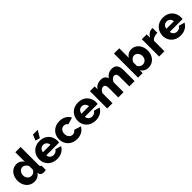

<svg xmlns="http://www.w3.org/2000/svg" viewBox="443 -2418 4117 4117"><g transform="rotate(-45 2501.0 -360.0)"><path d="M25 -263C25 -107 128 10 273 10C344 10 413 -22 450 -87L453 -60C460 -17 496 8 551 8C569 8 590 6 619 0V-133C594 -135 585 -146 585 -178V-730H425V-439C393 -497 330 -535 257 -535C121 -535 25 -416 25 -263ZM426 -198C405 -153 360 -125 316 -125C243 -125 190 -182 190 -260C190 -334 239 -399 308 -399C356 -399 406 -361 426 -308Z M1010 -572 1105 -730H960L908 -600ZM960 10C1081 10 1171 -48 1212 -130L1076 -168C1061 -130 1012 -105 965 -105C907 -105 853 -143 848 -213H1236C1238 -226 1240 -245 1240 -264C1240 -407 1139 -535 960 -535C781 -535 678 -408 678 -257C678 -115 783 10 960 10ZM844 -311C851 -377 896 -420 958 -420C1019 -420 1065 -377 1072 -311Z M1564 10C1685 10 1772 -48 1811 -129L1655 -177C1639 -146 1603 -125 1563 -125C1498 -125 1446 -180 1446 -263C1446 -345 1497 -399 1563 -399C1602 -399 1634 -381 1654 -349L1810 -396C1769 -478 1684 -535 1564 -535C1386 -535 1282 -408 1282 -263C1282 -118 1387 10 1564 10Z M2129 10C2250 10 2340 -48 2381 -130L2245 -168C2230 -130 2181 -105 2134 -105C2076 -105 2022 -143 2017 -213H2405C2407 -226 2409 -245 2409 -264C2409 -407 2308 -535 2129 -535C1950 -535 1847 -408 1847 -257C1847 -115 1952 10 2129 10ZM2013 -311C2020 -377 2065 -420 2127 -420C2188 -420 2234 -377 2241 -311Z M3312 0V-336C3312 -424 3289 -535 3156 -535C3073 -535 3005 -498 2965 -433C2951 -488 2907 -535 2820 -535C2733 -535 2664 -500 2626 -437V-525H2482V0H2642V-301C2660 -356 2707 -394 2749 -394C2789 -394 2817 -364 2817 -295V0H2977V-301C2995 -355 3041 -394 3084 -394C3124 -394 3152 -364 3152 -295V0Z M3556 -87C3591 -26 3652 10 3732 10C3872 10 3977 -107 3977 -260C3977 -413 3882 -535 3749 -535C3671 -535 3611 -499 3577 -439V-730H3417V0H3556ZM3813 -260C3813 -184 3761 -125 3687 -125C3643 -125 3598 -153 3577 -198V-308C3599 -360 3644 -399 3695 -399C3763 -399 3813 -335 3813 -260Z M4390 -388V-532C4384 -533 4378 -533 4364 -533C4301 -532 4240 -489 4204 -419V-525H4057V0H4217V-315C4245 -363 4313 -387 4390 -388Z M4704 10C4825 10 4915 -48 4956 -130L4820 -168C4805 -130 4756 -105 4709 -105C4651 -105 4597 -143 4592 -213H4980C4982 -226 4984 -245 4984 -264C4984 -407 4883 -535 4704 -535C4525 -535 4422 -408 4422 -257C4422 -115 4527 10 4704 10ZM4588 -311C4595 -377 4640 -420 4702 -420C4763 -420 4809 -377 4816 -311Z"/></g></svg>

Font: FIGSv2-sans-serif ExtraBold
Style: Regular
Weight: 800
Designer: Matt McInerney, Pablo Impallari, Rodrigo Fuenzalida,Mirko Velimirovic
Foundry: Matt McInerney, Pablo Impallari, Rodrigo Fuenzalida
Version: Version 4.021;hotconv 1.0.109;makeotfexe 2.5.65596